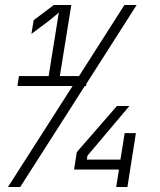

<svg xmlns="http://www.w3.org/2000/svg" viewBox="-20 -750 640 770"><path d="M12 0 271 -405H50L56 -445H175L216 -700Q211 -696 201 -687Q191 -678 178 -668L106 -614L115 -669L196 -730H266L220 -445H297L479 -730H528L327 -415L325 -405H320L61 0ZM446 0 457 -70H277L288 -140L449 -325H499L331 -126L328 -110H463L480 -216H525L491 0Z"/></svg>

Font: NKDuy Mono Thin
Style: Italic
Weight: 100
Italic angle: -9°
Monospace: yes
Designer: NKDuy
Foundry: NKDuy
Version: Version 2.251; ttfautohint (v1.8.4.7-5d5b)